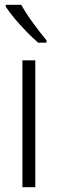

<svg xmlns="http://www.w3.org/2000/svg" viewBox="-20 -785 242 805"><path d="M128 0H74V-532H128ZM69 -765Q89 -729 119 -688Q149 -647 175 -616V-606H140Q118 -625 92 -651.5Q66 -678 42.5 -706Q19 -734 4 -757V-765Z"/></svg>

Font: Noto Sans Telugu Condensed Light
Style: Regular
Weight: 300
Width: 3
Designer: Jelle Bosma - Monotype Design Team
Foundry: Monotype Imaging Inc.
Version: Version 2.005; ttfautohint (v1.8.4.7-5d5b)